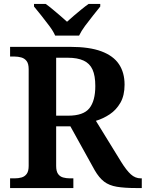

<svg xmlns="http://www.w3.org/2000/svg" viewBox="-20 -951 737 971"><path d="M31 0V-49H54Q73 -49 89 -53.5Q105 -58 115 -71.5Q125 -85 125 -112V-601Q125 -629 114.5 -642.5Q104 -656 87.5 -660.5Q71 -665 54 -665H31V-714H336Q432 -714 492.5 -691.5Q553 -669 581.5 -626.5Q610 -584 610 -523Q610 -468 589 -431.5Q568 -395 535 -373Q502 -351 465 -340L593 -132Q619 -90 641.5 -69.5Q664 -49 692 -49H697V0H670Q610 0 571 -6.5Q532 -13 506.5 -32.5Q481 -52 459 -90L336 -312H264V-112Q264 -85 273.5 -71.5Q283 -58 299 -53.5Q315 -49 334 -49H351V0ZM325 -366Q402 -366 432 -403.5Q462 -441 462 -516Q462 -568 448 -599Q434 -630 403 -644.5Q372 -659 323 -659H264V-366ZM259 -771Q249 -794 229 -820.5Q209 -847 188.5 -873Q168 -899 152 -918V-931H211Q227 -920 246 -904Q265 -888 284.5 -871.5Q304 -855 319 -841Q334 -855 353.5 -871.5Q373 -888 392.5 -904Q412 -920 428 -931H487V-918Q472 -899 451 -873Q430 -847 410.5 -820.5Q391 -794 380 -771Z"/></svg>

Font: Noto Rashi Hebrew SemiBold
Style: Regular
Weight: 600
Version: Version 1.006